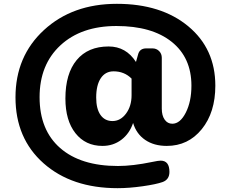

<svg xmlns="http://www.w3.org/2000/svg" viewBox="-20 -753 1204 1004"><path d="M777 -500Q798 -500 812 -486Q826 -472 826 -451V-185Q826 -149 841 -127.5Q856 -106 881 -106Q922 -106 951.5 -164Q981 -222 981 -305Q981 -452 877.5 -534.5Q774 -617 589 -617Q405 -617 296 -516Q187 -415 187 -245Q187 -73 294.5 21Q402 115 597 115Q674 115 775 94Q808 87 820 87Q866 87 866 146Q866 186 830 199Q796 211 725.5 221Q655 231 595 231Q355 231 208 101Q61 -29 61 -244Q61 -459 210 -596Q359 -733 591 -733Q823 -733 964.5 -615.5Q1106 -498 1106 -305Q1106 -165 1035 -77.5Q964 10 852 10Q785 10 739 -21.5Q693 -53 676 -110Q657 -54 614.5 -22Q572 10 516 10Q427 10 374.5 -56.5Q322 -123 322 -238Q322 -368 381 -439Q440 -510 548 -510Q639 -510 691 -429L702 -468Q710 -500 745 -500ZM568 -120Q610 -120 639 -159Q668 -198 668 -255V-342Q630 -380 574 -380Q531 -380 507 -344Q483 -308 483 -243Q483 -184 505.5 -152Q528 -120 568 -120Z"/></svg>

Font: Solway ExtraBold
Style: Regular
Weight: 800
Designer: Mariya V. Pigoulevskaya
Foundry: The Northern Block Ltd.
Version: Version 1.000;hotconv 1.0.109;makeotfexe 2.5.65596